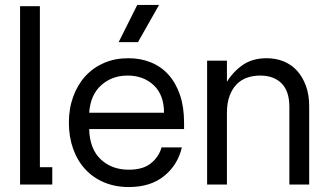

<svg xmlns="http://www.w3.org/2000/svg" viewBox="-20 -745 1326 775"><path d="M61 -720H141V-70H191V0H61Z M500 10Q445 10 400 -9Q355 -28 323.5 -62.5Q292 -97 275 -145Q258 -193 258 -250Q258 -307 275.5 -355Q293 -403 324.5 -437.5Q356 -472 400 -491Q444 -510 498 -510Q548 -510 589.5 -493Q631 -476 660.5 -443Q690 -410 706.5 -361.5Q723 -313 723 -250V-224H340Q342 -144 386.5 -102Q431 -60 500 -60Q558 -60 590 -86.5Q622 -113 632 -150H714Q698 -80 643 -35Q588 10 500 10ZM642 -290Q642 -362 600.5 -401Q559 -440 495 -440Q432 -440 388.5 -401Q345 -362 340 -290ZM534 -725H622L537 -575H459Z M816 -500H896V-415Q922 -457 961 -483.5Q1000 -510 1056 -510Q1094 -510 1125.5 -497Q1157 -484 1179.5 -459Q1202 -434 1215 -398Q1228 -362 1228 -317V0H1148V-314Q1148 -377 1116.5 -408.5Q1085 -440 1030 -440Q1002 -440 977.5 -431.5Q953 -423 935 -404.5Q917 -386 906.5 -357.5Q896 -329 896 -289V0H816Z"/></svg>

Font: CyStack Display
Style: Regular
Weight: 400
Designer: Weizhong Zhang
Foundry: 本地遙控
Version: Version 1.000;Glyphs 3.1.2 (3151)